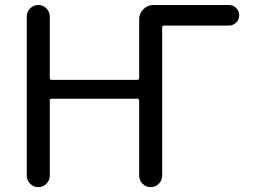

<svg xmlns="http://www.w3.org/2000/svg" viewBox="-20 -775 1040 774"><path d="M640.6 -671.9Q633.8 -671.9 633.8 -664.1V-66.4Q633.8 -47.9 620.1 -34.2Q606.4 -20.5 587.4 -20.5Q568.4 -20.5 554.7 -34.2Q541 -47.9 541 -66.4V-369.1Q541 -377 533.2 -377H187.5Q180.7 -377 180.7 -369.1V-66.4Q180.7 -47.9 167 -34.2Q153.3 -20.5 134.3 -20.5Q115.2 -20.5 101.6 -34.2Q87.9 -47.9 87.9 -66.4V-709Q87.9 -727.5 101.6 -741.2Q115.2 -754.9 134.3 -754.9Q153.3 -754.9 167 -741.2Q180.7 -727.5 180.7 -709V-460.9Q180.7 -453.1 187.5 -453.1H533.2Q541 -453.1 541 -460.9V-697.3Q541 -720.7 558.1 -737.8Q575.2 -754.9 598.6 -754.9H902.3Q919.9 -754.9 932.1 -742.7Q944.3 -730.5 944.3 -713.4Q944.3 -696.3 932.1 -684.1Q919.9 -671.9 902.3 -671.9Z"/></svg>

Font: Rounded Mgen+ 2m regular
Style: Regular
Weight: 400
Designer: [Source Han Sans]
Ryoko NISHIZUKA  (kana & ideographs); Paul D. Hunt (Latin, Greek & Cyrillic); Wenlong ZHANG  (bopomofo
Version: Version 1.059.20150602